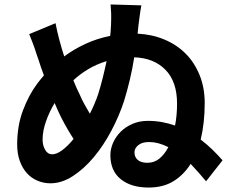

<svg xmlns="http://www.w3.org/2000/svg" viewBox="-20 -815 1040 861"><path d="M641 -85Q672 -85 695 -104Q718 -123 735 -155Q714 -166 692 -172Q670 -178 647 -178Q617 -178 600 -164Q583 -150 583 -132Q583 -110 598 -97.5Q613 -85 641 -85ZM214 -123Q234 -123 259 -141.5Q284 -160 310 -192Q284 -231 255 -287Q240 -317 225 -353Q202 -315 186.5 -271.5Q171 -228 171 -189Q171 -163 182.5 -143Q194 -123 214 -123ZM458 -541Q413 -527 376 -505Q339 -483 309 -455Q316 -437 323 -421.5Q330 -406 337 -392Q348 -366 360 -345Q372 -324 383 -305Q405 -348 420 -392Q431 -427 440.5 -465Q450 -503 458 -541ZM597 -664Q661 -661 716.5 -638Q772 -615 812 -575Q852 -535 875 -478.5Q898 -422 898 -353Q898 -264 880 -189Q909 -167 933.5 -143Q958 -119 978 -96L904 -2Q890 -19 872.5 -39Q855 -59 835 -80Q804 -31 758 -2.5Q712 26 646 26Q568 26 521.5 -11.5Q475 -49 475 -119Q475 -147 487 -174.5Q499 -202 521 -224Q543 -246 574 -259.5Q605 -273 643 -273Q676 -273 706.5 -267.5Q737 -262 765 -252Q774 -298 774 -350Q774 -449 722 -502Q670 -555 582 -558Q574 -507 562 -456.5Q550 -406 536 -361Q514 -294 479 -228Q444 -162 400.5 -110Q357 -58 307 -25.5Q257 7 206 7Q176 7 148.5 -4.5Q121 -16 101 -38Q81 -60 69 -92.5Q57 -125 57 -167Q57 -251 83 -320Q109 -389 147 -440Q154 -449 161.5 -458.5Q169 -468 177 -477Q170 -495 164 -512.5Q158 -530 153 -546Q148 -559 144.5 -570.5Q141 -582 136.5 -595Q132 -608 126 -624Q120 -640 111 -662L229 -711Q236 -674 246 -636.5Q256 -599 268 -562Q311 -594 362.5 -618Q414 -642 474 -654Q476 -668 476.5 -681Q477 -694 478 -706Q479 -737 478.5 -754.5Q478 -772 476 -795L614 -791Q609 -765 606 -740.5Q603 -716 601 -702Z"/></svg>

Font: SpoqaHanSansJP-Bold
Style: Regular
Weight: 700
Designer: [Source Han Sans]
Ryoko NISHIZUKA  (kana & ideographs); Paul D. Hunt (Latin, Greek & Cyrillic); Wenlong ZHANG  (bopomofo
Foundry: Spoqa (http://bi.spoqa.com)
Version: Version 1.002.20150607